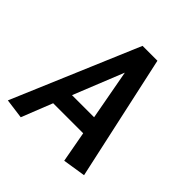

<svg xmlns="http://www.w3.org/2000/svg" viewBox="-190 -789 936 936"><g transform="rotate(45 278.0 -321.0)"><path d="M362.3 -148.4H155.3L91.8 11.7L-10.7 -2L265.6 -654.3H368.2L509.8 -6.8L391.6 11.7ZM192.4 -241.2H344.7L296.9 -501Z"/></g></svg>

Font: Puritan
Style: BoldItalic
Weight: 700
Version: 2.1